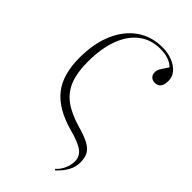

<svg xmlns="http://www.w3.org/2000/svg" viewBox="-284 -829 1122 1122"><g transform="rotate(45 277.0 -267.5)"><path d="M415 209 409 202Q432 182 446 151Q460 120 460 89Q460 49 427.5 24Q395 -1 312 -23Q175 -61 112.5 -140Q50 -219 50 -357Q50 -475 87 -561.5Q124 -648 191.5 -696Q259 -744 350 -744Q397 -744 434 -729Q471 -714 492.5 -688.5Q514 -663 514 -630Q514 -565 465 -565Q445 -565 433 -577Q421 -589 421 -609Q421 -619 423.5 -627Q426 -635 435 -649Q444 -663 462 -690Q424 -729 347 -729Q271 -729 215.5 -686.5Q160 -644 130.5 -564.5Q101 -485 101 -374Q101 -288 123.5 -229.5Q146 -171 196.5 -133Q247 -95 330 -71Q392 -54 426 -35.5Q460 -17 473.5 7.5Q487 32 487 70Q487 107 470 140Q453 173 415 209Z"/></g></svg>

Font: Display Extralight
Style: Regular
Weight: 200
Designer: Latin by Veronika Burian and Jose Scaglione. Greek by Irene Vlachou. Cyrillic by Vera Evstafieva.
Foundry: TypeTogether
Version: Version 3.002